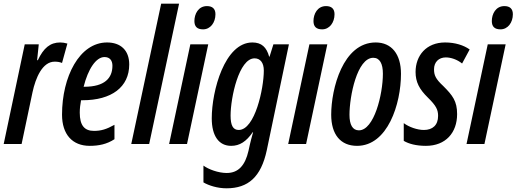

<svg xmlns="http://www.w3.org/2000/svg" viewBox="-23 -780 2798 1040"><path d="M-3 0H94L153 -280C170 -359 207 -446 273 -446C288 -446 301 -444 313 -439L342 -544C328 -548 316 -550 303 -550C249 -550 213 -520 182 -454H178L187 -540H111Z M463 10C512 10 556 1 597 -26V-104C554 -80 525 -71 486 -71C435 -71 409 -100 409 -170C409 -192 412 -216 416 -237H424C581 -237 677 -308 677 -431C677 -508 630 -550 557 -550C407 -550 313 -364 313 -159C313 -52 369 10 463 10ZM430 -310C454 -406 497 -471 543 -471C572 -471 586 -452 586 -424C586 -357 544 -310 433 -310Z M688 0H785L947 -760H850Z M1077 -621C1117 -621 1144 -658 1144 -703C1144 -733 1127 -747 1098 -747C1051 -747 1030 -704 1030 -666C1030 -636 1045 -621 1077 -621ZM893 0H990L1105 -540H1008Z M1204 240C1321 240 1391 179 1422 34L1542 -540H1458L1437 -473H1435C1421 -524 1394 -550 1344 -550C1194 -550 1124 -288 1124 -139C1124 -43 1163 10 1229 10C1275 10 1311 -13 1346 -64H1348C1340 -37 1334 -11 1330 5L1323 37C1305 115 1269 157 1205 157C1159 157 1106 137 1079 117V208C1108 225 1155 240 1204 240ZM1270 -76C1239 -76 1226 -101 1226 -154C1226 -251 1271 -464 1356 -464C1387 -464 1406 -440 1406 -398C1406 -301 1358 -76 1270 -76Z M1722 -621C1762 -621 1789 -658 1789 -703C1789 -733 1772 -747 1743 -747C1696 -747 1675 -704 1675 -666C1675 -636 1690 -621 1722 -621ZM1538 0H1635L1750 -540H1653Z M1911 10C2077 10 2149 -217 2149 -380C2149 -487 2098 -550 2012 -550C1834 -550 1771 -298 1771 -159C1771 -51 1822 10 1911 10ZM1921 -74C1887 -74 1870 -104 1870 -158C1870 -258 1911 -467 1999 -467C2034 -467 2051 -435 2051 -381C2051 -268 2003 -74 1921 -74Z M2284 10C2391 10 2453 -61 2453 -162C2453 -232 2429 -263 2378 -314C2336 -353 2328 -373 2328 -405C2328 -443 2353 -469 2392 -469C2419 -469 2453 -458 2480 -436L2521 -512C2489 -535 2442 -550 2388 -550C2286 -550 2228 -479 2228 -390C2228 -336 2248 -297 2295 -251C2340 -207 2350 -185 2350 -152C2350 -102 2320 -76 2273 -76C2237 -76 2192 -92 2164 -113V-17C2191 -1 2231 10 2284 10Z M2688 -621C2728 -621 2755 -658 2755 -703C2755 -733 2738 -747 2709 -747C2662 -747 2641 -704 2641 -666C2641 -636 2656 -621 2688 -621ZM2504 0H2601L2716 -540H2619Z"/></svg>

Font: Noto Sans UI Condensed Medium
Style: Italic
Weight: 500
Width: 3
Italic angle: -12°
Designer: Monotype Design Team
Foundry: Monotype Imaging Inc.
Version: Version 1.901